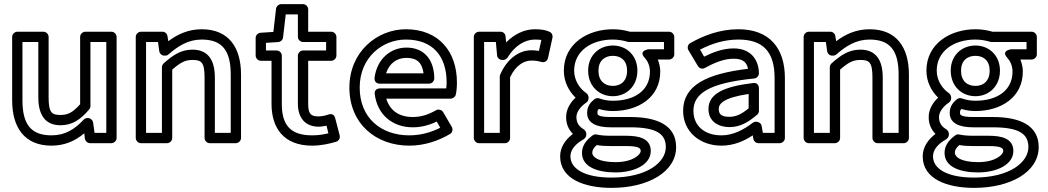

<svg xmlns="http://www.w3.org/2000/svg" viewBox="-20 -670 5089 932"><path d="M89 -183V-466H166V-198C166 -111 200 -62 274 -62C330 -62 371 -89 413 -139C417 -144 419 -149 419 -155V-466H496V-25H439L432 -75C430 -87 419 -97 407 -97H404C397 -97 390 -93 386 -89C341 -41 295 -13 230 -13C130 -13 89 -67 89 -183ZM39 -183C39 -51 99 37 230 37C294 37 345 14 389 -23L392 3C394 15 405 25 417 25H521C532 25 546 15 546 0V-491C546 -502 536 -516 521 -516H394C383 -516 369 -506 369 -491V-164C334 -125 311 -112 274 -112C231 -112 216 -123 216 -198V-491C216 -502 206 -516 191 -516H64C53 -516 39 -506 39 -491Z M689 -25V-466H747L753 -422C755 -409 766 -400 777 -400H782C788 -400 794 -402 798 -406C845 -447 894 -478 959 -478C1059 -478 1100 -424 1100 -308V-25H1023V-293C1023 -380 989 -429 914 -429C858 -429 819 -402 774 -362C769 -357 766 -350 766 -343V-25ZM639 0C639 11 649 25 664 25H791C802 25 816 15 816 0V-332C855 -366 878 -379 914 -379C958 -379 973 -368 973 -293V0C973 11 983 25 998 25H1125C1136 25 1150 15 1150 0V-308C1150 -440 1090 -528 959 -528C893 -528 841 -503 797 -470L793 -494C792 -505 782 -516 769 -516H664C653 -516 639 -506 639 -491Z M1348 -166V-400C1348 -415 1334 -425 1323 -425H1271V-462L1331 -466C1343 -467 1353 -477 1354 -488L1367 -600H1426V-491C1426 -476 1440 -466 1451 -466H1563V-425H1451C1436 -425 1426 -411 1426 -400V-166C1426 -99 1461 -55 1527 -55C1540 -55 1555 -58 1565 -60L1574 -23C1550 -17 1524 -13 1495 -13C1384 -13 1348 -69 1348 -166ZM1298 -166C1298 -51 1355 37 1495 37C1541 37 1581 27 1612 18C1624 14 1632 1 1629 -12L1607 -97C1602 -118 1584 -118 1574 -114C1562 -109 1540 -105 1526 -105C1489 -105 1476 -117 1476 -166V-375H1588C1599 -375 1613 -385 1613 -400V-491C1613 -502 1603 -516 1588 -516H1476V-625C1476 -636 1466 -650 1451 -650H1345C1334 -650 1322 -641 1320 -628L1307 -515L1245 -511C1233 -510 1221 -500 1221 -486V-400C1221 -389 1231 -375 1246 -375H1298Z M1726 -245C1726 -391 1836 -478 1950 -478C2082 -478 2148 -396 2148 -270C2148 -260 2147 -249 2146 -241H1824C1814 -241 1796 -235 1799 -213C1812 -112 1886 -52 1984 -52C2026 -52 2065 -63 2100 -80L2117 -50C2072 -27 2021 -13 1967 -13C1829 -13 1726 -98 1726 -245ZM1676 -245C1676 -68 1806 37 1967 37C2041 37 2110 13 2165 -20C2176 -26 2180 -42 2173 -54L2131 -126C2125 -136 2109 -142 2097 -135C2060 -114 2025 -102 1984 -102C1917 -102 1873 -133 1855 -191H2167C2176 -191 2189 -198 2192 -209C2196 -225 2198 -246 2198 -270C2198 -418 2111 -528 1950 -528C1811 -528 1676 -419 1676 -245ZM1823 -264H2063C2078 -264 2088 -278 2088 -289C2088 -376 2042 -439 1953 -439C1877 -439 1810 -385 1798 -292C1797 -282 1801 -264 1823 -264ZM1854 -314C1871 -365 1908 -389 1953 -389C2005 -389 2029 -365 2036 -314Z M2330 -25V-466H2387L2393 -401C2394 -388 2406 -379 2418 -379H2423C2432 -379 2440 -385 2444 -391C2479 -449 2529 -478 2576 -478C2590 -478 2601 -477 2608 -476L2596 -423C2583 -425 2573 -426 2559 -426C2505 -426 2445 -391 2409 -310C2408 -307 2406 -303 2406 -300V-25ZM2280 0C2280 11 2290 25 2305 25H2432C2443 25 2456 15 2456 0V-295C2486 -358 2528 -376 2559 -376C2580 -376 2591 -374 2609 -369C2624 -365 2637 -375 2640 -388L2662 -488C2664 -498 2659 -511 2647 -516C2627 -525 2605 -528 2576 -528C2526 -528 2477 -505 2437 -464L2434 -494C2433 -506 2423 -516 2410 -516H2305C2294 -516 2280 -506 2280 -491Z M2805 72C2805 142 2883 167 2968 167C3057 167 3139 130 3139 63C3139 0 3078 -11 3019 -11H2945C2916 -11 2895 -13 2877 -17C2870 -19 2862 -17 2857 -13C2825 10 2805 38 2805 72ZM2855 72C2855 61 2859 49 2877 34C2897 38 2919 39 2945 39H3019C3083 39 3090 50 3090 63C3090 80 3053 117 2968 117C2881 117 2855 90 2855 72ZM2749 89C2749 61 2767 32 2813 6C2821 1 2826 -8 2826 -16V-20C2826 -29 2820 -38 2814 -42C2792 -55 2778 -72 2778 -102C2778 -127 2799 -154 2826 -172C2833 -177 2837 -185 2837 -193V-197C2837 -205 2832 -214 2826 -218C2795 -239 2767 -279 2767 -327C2767 -421 2849 -478 2955 -478C2982 -478 3007 -473 3027 -467C3029 -466 3032 -466 3034 -466H3203V-431H3129C3129 -431 3076 -425 3110 -389C3123 -375 3135 -351 3135 -323C3135 -232 3062 -181 2955 -181C2935 -181 2911 -184 2890 -192C2882 -195 2873 -194 2866 -189C2847 -174 2830 -154 2830 -122C2830 -72 2876 -52 2943 -52H3039C3167 -52 3212 -20 3212 44C3212 118 3121 192 2948 192C2819 192 2749 150 2749 89ZM2699 89C2699 200 2819 242 2948 242C3127 242 3262 164 3262 44C3262 -62 3170 -102 3039 -102H2943C2878 -102 2880 -116 2880 -122C2880 -132 2881 -135 2887 -141C2910 -134 2934 -131 2955 -131C3077 -131 3185 -196 3185 -323C3185 -344 3180 -363 3173 -381H3228C3239 -381 3253 -391 3253 -406V-491C3253 -502 3243 -516 3228 -516H3038C3014 -523 2986 -528 2955 -528C2834 -528 2717 -459 2717 -327C2717 -272 2742 -227 2774 -196C2750 -174 2728 -141 2728 -102C2728 -68 2740 -41 2761 -20C2724 8 2699 45 2699 89ZM2955 -203C3020 -203 3074 -251 3074 -327C3074 -401 3021 -449 2955 -449C2890 -449 2835 -403 2835 -327C2835 -251 2889 -203 2955 -203ZM2955 -253C2915 -253 2885 -277 2885 -327C2885 -375 2915 -399 2955 -399C2995 -399 3024 -375 3024 -327C3024 -277 2994 -253 2955 -253Z M3346 -132C3346 -214 3418 -267 3641 -289C3654 -290 3664 -302 3664 -315C3663 -376 3628 -435 3541 -435C3489 -435 3440 -416 3398 -395L3378 -429C3432 -457 3494 -478 3564 -478C3686 -478 3740 -417 3740 -291V-25H3683L3677 -59C3675 -71 3663 -79 3652 -79H3649C3643 -79 3638 -77 3634 -74C3588 -39 3538 -13 3482 -13C3398 -13 3346 -61 3346 -132ZM3296 -132C3296 -31 3377 37 3482 37C3540 37 3590 16 3634 -13L3637 5C3639 15 3649 25 3662 25H3765C3776 25 3790 15 3790 0V-291C3790 -439 3713 -528 3564 -528C3472 -528 3393 -496 3331 -461C3318 -454 3315 -437 3322 -426L3368 -349C3375 -338 3389 -333 3401 -340C3447 -365 3494 -385 3541 -385C3590 -385 3605 -365 3611 -336C3409 -312 3296 -255 3296 -132ZM3419 -141C3419 -79 3469 -53 3521 -53C3574 -53 3614 -78 3655 -113C3661 -118 3664 -125 3664 -132V-242C3664 -252 3658 -270 3636 -267C3492 -250 3419 -214 3419 -141ZM3469 -141C3469 -165 3488 -195 3614 -214V-144C3581 -117 3554 -103 3521 -103C3482 -103 3469 -115 3469 -141Z M3931 -25V-466H3989L3995 -422C3997 -409 4008 -400 4019 -400H4024C4030 -400 4036 -402 4040 -406C4087 -447 4136 -478 4201 -478C4301 -478 4342 -424 4342 -308V-25H4265V-293C4265 -380 4231 -429 4156 -429C4100 -429 4061 -402 4016 -362C4011 -357 4008 -350 4008 -343V-25ZM3881 0C3881 11 3891 25 3906 25H4033C4044 25 4058 15 4058 0V-332C4097 -366 4120 -379 4156 -379C4200 -379 4215 -368 4215 -293V0C4215 11 4225 25 4240 25H4367C4378 25 4392 15 4392 0V-308C4392 -440 4332 -528 4201 -528C4135 -528 4083 -503 4039 -470L4035 -494C4034 -505 4024 -516 4011 -516H3906C3895 -516 3881 -506 3881 -491Z M4565 72C4565 142 4643 167 4728 167C4817 167 4899 130 4899 63C4899 0 4838 -11 4779 -11H4705C4676 -11 4655 -13 4637 -17C4630 -19 4622 -17 4617 -13C4585 10 4565 38 4565 72ZM4615 72C4615 61 4619 49 4637 34C4657 38 4679 39 4705 39H4779C4843 39 4850 50 4850 63C4850 80 4813 117 4728 117C4641 117 4615 90 4615 72ZM4509 89C4509 61 4527 32 4573 6C4581 1 4586 -8 4586 -16V-20C4586 -29 4580 -38 4574 -42C4552 -55 4538 -72 4538 -102C4538 -127 4559 -154 4586 -172C4593 -177 4597 -185 4597 -193V-197C4597 -205 4592 -214 4586 -218C4555 -239 4527 -279 4527 -327C4527 -421 4609 -478 4715 -478C4742 -478 4767 -473 4787 -467C4789 -466 4792 -466 4794 -466H4963V-431H4889C4889 -431 4836 -425 4870 -389C4883 -375 4895 -351 4895 -323C4895 -232 4822 -181 4715 -181C4695 -181 4671 -184 4650 -192C4642 -195 4633 -194 4626 -189C4607 -174 4590 -154 4590 -122C4590 -72 4636 -52 4703 -52H4799C4927 -52 4972 -20 4972 44C4972 118 4881 192 4708 192C4579 192 4509 150 4509 89ZM4459 89C4459 200 4579 242 4708 242C4887 242 5022 164 5022 44C5022 -62 4930 -102 4799 -102H4703C4638 -102 4640 -116 4640 -122C4640 -132 4641 -135 4647 -141C4670 -134 4694 -131 4715 -131C4837 -131 4945 -196 4945 -323C4945 -344 4940 -363 4933 -381H4988C4999 -381 5013 -391 5013 -406V-491C5013 -502 5003 -516 4988 -516H4798C4774 -523 4746 -528 4715 -528C4594 -528 4477 -459 4477 -327C4477 -272 4502 -227 4534 -196C4510 -174 4488 -141 4488 -102C4488 -68 4500 -41 4521 -20C4484 8 4459 45 4459 89ZM4715 -203C4780 -203 4834 -251 4834 -327C4834 -401 4781 -449 4715 -449C4650 -449 4595 -403 4595 -327C4595 -251 4649 -203 4715 -203ZM4715 -253C4675 -253 4645 -277 4645 -327C4645 -375 4675 -399 4715 -399C4755 -399 4784 -375 4784 -327C4784 -277 4754 -253 4715 -253Z"/></svg>

Font: Falling Sky
Style: ExtOu
Weight: 400
Designer: Paul D. Hunt
Foundry: Adobe Systems Incorporated
Version: Version 1.02